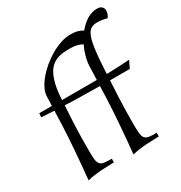

<svg xmlns="http://www.w3.org/2000/svg" viewBox="-180 -886 968 1029"><g transform="rotate(-30 303.5 -371.5)"><path d="M161.6 -428.2H299.8H377L379.9 -511.2Q380.9 -539.1 389.2 -569.3Q397.5 -599.6 411.6 -629.4Q393.1 -638.7 376.2 -642.6Q359.4 -646.5 337.4 -646.5Q315.9 -646.5 295.4 -644.8Q274.9 -643.1 256.3 -636Q237.8 -628.9 221.7 -615Q205.6 -601.1 193.4 -577.1Q181.2 -553.2 172.9 -517.3Q164.6 -481.4 162.1 -430.7ZM450.7 -690.9Q474.1 -720.7 504.4 -739.7Q534.7 -758.8 569.8 -758.8Q586.9 -758.8 596.9 -750Q606.9 -741.2 606.9 -726.1Q606.9 -714.8 602.5 -703.1Q598.1 -691.4 592.8 -686Q577.6 -689.9 562.7 -692.4Q547.9 -694.8 533.7 -694.8Q510.7 -694.8 494.9 -686Q479 -677.2 468.5 -651.4Q458 -625.5 451.4 -578.6Q444.8 -531.7 440.9 -455.1L439.5 -429.2Q474.1 -430.2 509.3 -431.6Q544.4 -433.1 581.1 -435.5L559.6 -391.1H437.5L432.6 -299.8Q430.2 -250 429.4 -203.9Q428.7 -157.7 428.7 -126Q428.7 -94.2 430.2 -74.2Q431.6 -54.2 437.7 -43Q443.8 -31.7 456.8 -27.3Q469.7 -22.9 492.7 -22.9H513.7V0Q490.2 1 469.7 1.5Q449.2 2 429.7 3.4Q410.2 4.9 390.1 7.6Q370.1 10.3 347.7 16.1Q352.1 -26.9 356 -71.3Q359.9 -115.7 363.3 -159.2Q366.7 -202.6 369.1 -243.4Q371.6 -284.2 373 -320.3L375.5 -391.6Q317.9 -392.6 264.6 -393.3Q211.4 -394 160.2 -396.5L154.8 -299.8Q152.3 -250 151.6 -203.9Q150.9 -157.7 150.9 -126Q150.9 -94.2 152.3 -74.2Q153.8 -54.2 159.9 -43Q166 -31.7 179 -27.3Q191.9 -22.9 214.8 -22.9H235.8V0Q212.4 1 191.9 1.5Q171.4 2 151.9 3.4Q132.3 4.9 112.3 7.6Q92.3 10.3 69.8 16.1Q74.2 -26.9 78.1 -70.6Q82 -114.3 85.4 -156.7Q88.9 -199.2 91.3 -239.3Q93.8 -279.3 95.2 -315.4L98.1 -398.9Q77.6 -399.9 58.1 -401.4Q38.6 -402.8 18.6 -404.3L21 -428.2H99.1L101.1 -486.8Q101.6 -508.8 114.3 -534.2Q127 -559.6 147.9 -584.5Q168.9 -609.4 196.3 -632.1Q223.6 -654.8 253.7 -672.1Q283.7 -689.5 314.9 -700Q346.2 -710.4 375 -710.4Q401.4 -710.4 420.2 -705.1Q439 -699.7 450.7 -690.9Z"/></g></svg>

Font: Simonetta
Style: Regular
Weight: 400
Version: Version 1.004